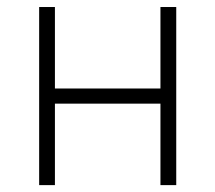

<svg xmlns="http://www.w3.org/2000/svg" viewBox="-20 -538 626 558"><path d="M446.3 0H492.2V-517.6H446.3V-280.8H139.6V-517.6H93.8V0H139.6V-236.8H446.3Z"/></svg>

Font: Cascadia Code PL ExtraLight
Style: Regular
Weight: 200
Monospace: yes
Designer: Aaron Bell
Foundry: Saja Typeworks
Version: Version 2404.023